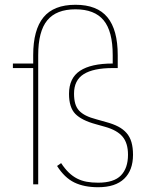

<svg xmlns="http://www.w3.org/2000/svg" viewBox="-20 -772 620 804"><path d="M537 -124Q537 -59 500 -23.5Q463 12 391 12Q332 12 291 -8Q250 -28 219 -77L236 -89Q251 -66 267.5 -50Q284 -34 302.5 -24.5Q321 -15 342.5 -11Q364 -7 391 -7Q457 -7 486.5 -37.5Q516 -68 516 -124Q516 -173 493 -200Q470 -227 420 -241L381 -252Q322 -268 295.5 -295Q269 -322 269 -379Q269 -445 315 -475.5Q361 -506 452 -506V-541Q452 -641 414 -687Q376 -733 296 -733Q216 -733 178 -687Q140 -641 140 -541V0H119V-487H34V-506H119V-541Q119 -647 162 -699.5Q205 -752 296 -752Q387 -752 430 -699.5Q473 -647 473 -541V-487H452Q371 -487 330.5 -461.5Q290 -436 290 -380Q290 -356 295 -338.5Q300 -321 311 -309Q322 -297 340 -288Q358 -279 385 -272L424 -261Q454 -253 475 -242Q496 -231 510 -215Q524 -199 530.5 -176.5Q537 -154 537 -124Z"/></svg>

Font: IBM Plex Sans Condensed Thin
Style: Regular
Weight: 100
Width: 3
Designer: Mike Abbink, Paul van der Laan, Pieter van Rosmalen
Foundry: Bold Monday
Version: Version 1.3